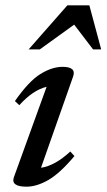

<svg xmlns="http://www.w3.org/2000/svg" viewBox="-20 -690 400 721"><path d="M32.5 -25.5 155 -364Q104 -352 52.5 -295L36 -310.5Q88.5 -385.5 132 -412.2Q175.5 -439 215 -439Q267.5 -439 254.5 -402.5L134 -60Q186 -67.5 244 -121L259.5 -104Q205.5 -39.5 161.8 -14.2Q118 11 79.5 11Q19 11 32.5 -25.5ZM87.5 -504.5 233 -670H315.5L360 -504.5H329.5L258.5 -597.5L129.5 -504.5Z"/></svg>

Font: Newsreader Text Medium
Style: Italic
Weight: 500
Italic angle: -17°
Designer: Hugues Gentile
Foundry: Production Type
Version: Version 1.001